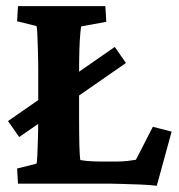

<svg xmlns="http://www.w3.org/2000/svg" viewBox="-20 -593 578 620"><path d="M486.3 6.8Q461.9 3.9 432.6 2.9Q403.3 2 377 1Q350.6 0 334 0H38.1L35.2 -48.8L97.7 -64.5Q99.6 -69.3 100.6 -91.3Q101.6 -113.3 102.5 -146Q103.5 -178.7 103.5 -214.8V-358.4Q103.5 -396.5 102.5 -428.7Q101.6 -460.9 100.6 -482.4Q99.6 -503.9 97.7 -508.8L35.2 -524.4L38.1 -573.2H320.3L323.2 -522.5L242.2 -507.8Q241.2 -504.9 239.3 -484.4Q237.3 -463.9 236.3 -431.2Q235.4 -398.4 235.4 -358.4V-214.8Q235.4 -157.2 236.3 -123Q237.3 -88.9 239.3 -76.2Q255.9 -73.2 273.9 -72.3Q292 -71.3 317.4 -71.3H353.5Q375 -71.3 391.6 -73.2Q408.2 -75.2 418.9 -77.1L473.6 -183.6L534.2 -168ZM42 -150.4 5.9 -202.1 350.6 -441.4 386.7 -389.6Z"/></svg>

Font: Crimson Pro
Style: Bold
Weight: 700
Designer: Jacques Le Bailly
Foundry: Baron von Fonthausen
Version: Version 1.003